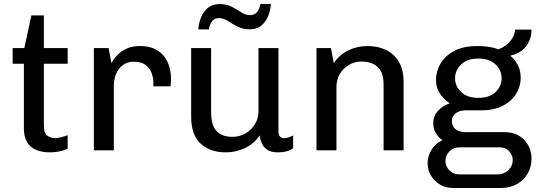

<svg xmlns="http://www.w3.org/2000/svg" viewBox="-20 -751 2693 959"><path d="M228.2 10Q191 10 161.5 -1.9Q132 -13.8 115.6 -40.5Q99.2 -67.2 99.2 -110.8V-432.8H43.2V-511H101.5L136.8 -674H199V-511H318V-432.8H199V-128.5Q199 -84.5 217 -72.6Q235 -60.8 256 -60.8Q267 -60.8 286.5 -65.9Q306 -71 318 -76V-8.5Q307 -2.8 291.4 1.6Q275.8 6 259.2 8Q242.8 10 228.2 10Z M448.8 0V-511H522.5L536.5 -435.8Q538 -438 545.8 -451Q553.5 -464 570.4 -480.2Q587.2 -496.5 613.8 -508.8Q640.2 -521 678.5 -521Q732.2 -521 766.4 -499.4Q800.5 -477.8 817.4 -440.8Q834.2 -403.8 834.2 -357.2Q834.2 -346.5 833.2 -336.1Q832.2 -325.8 831.5 -319.8H746.2V-338.8Q746.2 -361.2 737.6 -385.4Q729 -409.5 708 -426.1Q687 -442.8 649 -442.8Q621 -442.8 601.6 -431Q582.2 -419.2 570.4 -401.2Q558.5 -383.2 553.5 -363Q548.5 -342.8 548.5 -325.5V0Z M1108.2 10Q1029.2 10 982 -33.6Q934.8 -77.2 934.8 -168.2V-511H1034.5V-191.5Q1034.5 -125 1061.8 -96.2Q1089 -67.5 1141 -67.5Q1176.2 -67.5 1205.8 -84.4Q1235.2 -101.2 1253.1 -130.2Q1271 -159.2 1271 -194.8V-511H1370.8V-95.2Q1370.8 -76.5 1379.1 -68.6Q1387.5 -60.8 1398.5 -60.8Q1409.5 -60.8 1421.6 -64.9Q1433.8 -69 1444 -74.5V-10.5Q1431 -0.8 1411.9 4.6Q1392.8 10 1368 10Q1336 10 1316.8 -1.9Q1297.5 -13.8 1288.8 -33.2Q1280 -52.8 1276.2 -74.5Q1251 -34.5 1205 -12.2Q1159 10 1108.2 10ZM970.8 -604Q972 -634.2 983.8 -663.6Q995.5 -693 1018.4 -711.9Q1041.2 -730.8 1076.5 -730.8Q1112.2 -730.8 1138.1 -717.1Q1164 -703.5 1185.1 -689.5Q1206.2 -675.5 1227.5 -675.5Q1250.8 -675.5 1263.5 -690.1Q1276.2 -704.8 1281 -731.2H1332.5Q1331.5 -701.5 1320 -672.1Q1308.5 -642.8 1285.8 -623.6Q1263 -604.5 1228 -604.5Q1192.5 -604.5 1165.9 -618.5Q1139.2 -632.5 1117.8 -646.5Q1096.2 -660.5 1073.8 -660.5Q1052.5 -660.5 1040.5 -646.2Q1028.5 -632 1023 -604Z M1560.8 0V-511H1633L1647 -435.8Q1675.2 -477.5 1719.4 -499.2Q1763.5 -521 1815.8 -521Q1868.8 -521 1909.2 -500.9Q1949.8 -480.8 1972.8 -441.4Q1995.8 -402 1995.8 -343.2V0H1896V-325.5Q1896 -389 1866.8 -416.2Q1837.5 -443.5 1785.2 -443.5Q1750.8 -443.5 1722.4 -426.6Q1694 -409.8 1677.2 -381.1Q1660.5 -352.5 1660.5 -316.2V0Z M2241.8 188Q2206.5 188 2178 171.1Q2149.5 154.2 2132.6 125.9Q2115.8 97.5 2115.8 64Q2115.8 28 2135.8 -3.8Q2155.8 -35.5 2190.5 -51Q2168.5 -65 2156.2 -87.1Q2144 -109.2 2144 -134.2Q2144 -171 2166.8 -196.5Q2189.5 -222 2226.5 -235.2Q2195.5 -256 2176.6 -284.4Q2157.8 -312.8 2157.8 -352Q2157.8 -394.8 2180.4 -433.5Q2203 -472.2 2248.8 -496.6Q2294.5 -521 2364 -521Q2395.8 -521 2422.5 -517Q2449.2 -513 2469.8 -504.2Q2508 -520.2 2529.1 -546Q2550.2 -571.8 2553 -603H2634.8Q2634.8 -571.2 2622.4 -544.1Q2610 -517 2586.9 -498.8Q2563.8 -480.5 2532 -474L2531 -470.8Q2554 -451 2567.4 -424Q2580.8 -397 2580.8 -363.5Q2580.8 -319.5 2558 -282.4Q2535.2 -245.2 2491.5 -222.6Q2447.8 -200 2384.2 -200H2306Q2275 -200 2256 -185.1Q2237 -170.2 2237 -145Q2237 -120.8 2255.2 -105.9Q2273.5 -91 2306 -91H2498.8Q2561.5 -91 2598.1 -52.4Q2634.8 -13.8 2634.8 42.2Q2634.8 82.5 2615.5 115.8Q2596.2 149 2561.6 168.5Q2527 188 2481.2 188ZM2274.2 120.2H2465.5Q2496.2 120.2 2518.6 99.2Q2541 78.2 2541 48Q2541 22.8 2522.6 3.9Q2504.2 -15 2477.5 -15H2274.2Q2245 -15 2224.9 5Q2204.8 25 2204.8 52.8Q2204.8 80 2224.9 100.1Q2245 120.2 2274.2 120.2ZM2369.2 -262.2Q2424.2 -262.2 2454.9 -291Q2485.5 -319.8 2485.5 -360Q2485.5 -400.2 2454.9 -429.4Q2424.2 -458.5 2369.2 -458.5Q2314.2 -458.5 2283.6 -429.4Q2253 -400.2 2253 -360Q2253 -319.8 2283.6 -291Q2314.2 -262.2 2369.2 -262.2Z"/></svg>

Font: Chivo Medium
Style: Regular
Weight: 500
Designer: Hector Gatti
Foundry: Omnibus-Type
Version: Version 2.002